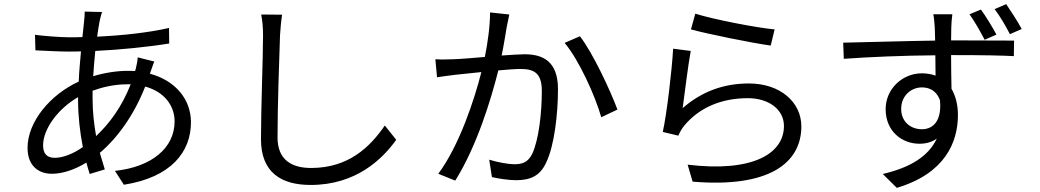

<svg xmlns="http://www.w3.org/2000/svg" viewBox="-20 -847 5020 927"><path d="M611 -440C568 -331 509 -251 444 -190C434 -247 427 -307 427 -370C427 -383 427 -396 427 -409C474 -426 531 -440 595 -440ZM357 -361C357 -287 366 -208 380 -137C330 -102 282 -85 244 -85C207 -85 188 -105 188 -145C188 -225 261 -323 357 -378ZM705 -495C711 -510 719 -537 725 -550L645 -570C644 -554 639 -528 635 -513L632 -504C620 -505 608 -505 596 -505C546 -505 485 -496 430 -479C433 -521 436 -563 440 -601C561 -607 693 -620 797 -637L796 -712C694 -689 574 -676 449 -670C453 -699 457 -724 461 -745C464 -758 468 -776 473 -789L389 -791C389 -779 388 -760 386 -744C384 -723 381 -697 378 -668C356 -667 334 -667 312 -667C270 -667 183 -674 149 -679L151 -604C191 -602 268 -598 311 -598C330 -598 350 -598 371 -599C367 -553 362 -503 360 -453C224 -391 113 -260 113 -133C113 -48 164 -8 231 -8C284 -8 343 -29 397 -62C402 -42 408 -24 413 -7L486 -29C478 -54 470 -81 462 -109C546 -180 626 -289 681 -429C774 -404 823 -336 823 -261C823 -133 713 -41 535 -22L578 45C808 9 902 -115 902 -257C902 -366 828 -458 704 -491Z M1241 -777C1247 -748 1250 -713 1250 -677C1250 -572 1240 -322 1240 -175C1240 -14 1338 46 1480 46C1698 46 1826 -78 1893 -172L1838 -241C1767 -138 1664 -36 1482 -36C1390 -36 1320 -74 1320 -183C1320 -331 1328 -565 1332 -677C1334 -709 1337 -744 1342 -776Z M2346 -787C2346 -720 2335 -643 2321 -572C2261 -567 2203 -562 2170 -561C2139 -560 2113 -559 2082 -561L2090 -474C2116 -478 2156 -483 2179 -486C2205 -489 2253 -494 2304 -499C2271 -367 2197 -143 2096 -8L2178 25C2283 -143 2350 -365 2386 -507C2429 -511 2468 -514 2492 -514C2555 -514 2596 -498 2596 -408C2596 -300 2581 -172 2550 -105C2529 -62 2500 -54 2463 -54C2436 -54 2383 -63 2342 -76L2355 8C2386 15 2434 23 2471 23C2536 23 2585 6 2616 -60C2657 -143 2674 -299 2674 -417C2674 -551 2601 -585 2513 -585C2489 -585 2448 -582 2402 -579C2413 -632 2422 -690 2427 -719C2431 -738 2435 -759 2439 -777ZM2706 -640C2776 -557 2854 -383 2883 -281L2961 -318C2927 -410 2842 -592 2780 -672Z M3316 -705C3392 -684 3607 -640 3701 -627L3720 -705C3632 -713 3422 -754 3337 -781ZM3315 -601 3230 -612C3224 -508 3200 -300 3180 -210L3255 -192C3262 -208 3271 -225 3285 -242C3355 -325 3459 -373 3591 -373C3692 -373 3765 -318 3765 -239C3765 -104 3612 -14 3300 -52L3324 30C3692 61 3849 -59 3849 -237C3849 -353 3748 -444 3596 -444C3478 -444 3371 -408 3276 -325C3285 -389 3302 -533 3315 -601Z M4913 -707C4892 -746 4861 -793 4838 -827L4782 -803C4808 -769 4835 -723 4856 -682ZM4791 -680C4771 -717 4740 -768 4716 -801L4661 -778C4686 -743 4713 -695 4734 -655ZM4431 -223C4377 -223 4331 -259 4331 -321C4331 -385 4379 -425 4431 -425C4470 -425 4502 -407 4518 -364C4528 -270 4490 -223 4431 -223ZM4572 -652C4572 -678 4573 -701 4573 -716C4573 -728 4576 -767 4578 -778H4486C4489 -766 4492 -736 4493 -716C4494 -702 4494 -679 4495 -651C4347 -649 4162 -643 4051 -641L4054 -563C4177 -572 4345 -579 4496 -580L4497 -482C4477 -489 4455 -493 4431 -493C4337 -493 4256 -418 4256 -320C4256 -212 4336 -153 4419 -153C4451 -153 4480 -161 4503 -178C4462 -90 4371 -37 4242 -7L4310 60C4541 -9 4605 -158 4605 -292C4605 -341 4594 -384 4574 -418C4573 -464 4572 -524 4572 -581H4585C4730 -581 4819 -579 4875 -576L4876 -651C4829 -651 4707 -652 4586 -652Z"/></svg>

Font: Noto Sans CJK JP Regular
Style: Regular
Weight: 400
Designer: Ryoko NISHIZUKA (kana & ideographs); Paul D. Hunt (Latin, Greek & Cyrillic); Wenlong ZHANG (bopomofo); Sandoll Communica
Foundry: Adobe Systems Incorporated
Version: Version 1.001;PS 1.001;hotconv 1.0.78;makeotf.lib2.5.61930